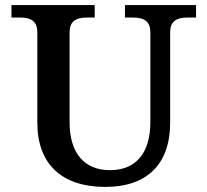

<svg xmlns="http://www.w3.org/2000/svg" viewBox="-20 -720 817 756"><path d="M395 16C559 16 650 -74 650 -237V-593C650 -633 671 -651 719 -651H752V-700H472V-651H503C551 -651 572 -633 572 -593V-239C572 -117 515 -50 413 -50C312 -50 254 -117 254 -239V-593C254 -633 275 -651 323 -651H353V-700H25V-651H58C106 -651 127 -633 127 -593V-237C127 -74 223 16 395 16Z"/></svg>

Font: LT Superior Serif Semibold
Style: Regular
Weight: 600
Designer: Daniel Lyons
Foundry: LyonsType
Version: Version 2.120;FEAKit 1.0